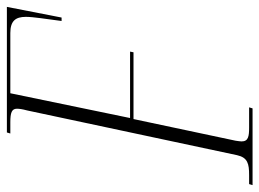

<svg xmlns="http://www.w3.org/2000/svg" viewBox="-138 -636 754 558"><g transform="rotate(-90 239.0 -357.0)"><path d="M-20 0H203L206 -10H148C122 -10 107 -12 107 -32C107 -36 108 -41 109 -49L172 -346H366L368 -356H175L247 -704H422C457 -704 469 -689 469 -659C469 -637 463 -602 457 -555H467L498 -714H133L130 -704H163C190 -704 202 -700 202 -685C202 -678 201 -670 197 -655L67 -45C60 -14 42 -10 9 -10H-17Z"/></g></svg>

Font: Noto Serif Display ExtraCondensed ExtraLight
Style: Italic
Weight: 200
Width: 2
Italic angle: -12°
Designer: Monotype Design Team
Foundry: Monotype Imaging Inc.
Version: Version 2.009